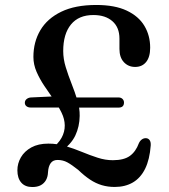

<svg xmlns="http://www.w3.org/2000/svg" viewBox="-20 -739 680 773"><path d="M223 -127.9 184.6 -137.4Q214.6 -160.1 227.8 -184.1Q241 -208 240.7 -234.3Q240.4 -259.7 227.7 -285.7Q215 -311.7 196.1 -338.4Q177.3 -365.2 158.6 -393Q139.9 -420.8 127.2 -449.9Q114.5 -479.1 114.5 -509.9Q114.5 -570 142.4 -617.2Q170.3 -664.5 226.5 -691.7Q282.7 -719 367.5 -719Q442.2 -719 490.2 -696.3Q538.2 -673.7 561.4 -634.8Q584.6 -596 584.6 -547Q584.6 -509.6 568.4 -489.5Q552.2 -469.5 524 -469.5Q496.8 -469.5 478.8 -488.6Q460.9 -507.8 460.9 -542V-583.5Q460.9 -628.8 432.6 -653.6Q404.3 -678.5 355.9 -678.5Q296.8 -678.5 265.7 -640.4Q234.5 -602.3 234.5 -533.5Q234.5 -501.4 244.7 -468.6Q254.8 -435.7 268 -402.4Q281.2 -369.1 291.3 -336.4Q301.3 -303.6 300.8 -272.2Q300.3 -229.8 283.2 -193.4Q266 -156.9 223 -127.9ZM50 -53.3Q50 -81.2 64.2 -105.7Q78.5 -130.2 106.2 -145.5Q134 -160.8 174.7 -160.8Q210.5 -160.8 244.2 -150.8Q277.8 -140.7 309.9 -127.4Q342 -114.1 373 -104.1Q403.9 -94 434.3 -94Q479.1 -94 503 -111.4Q526.8 -128.7 539.1 -162.4Q543.6 -172.3 551.4 -177.8Q559.1 -183.2 568.4 -182.6Q577.1 -182 582.4 -174.8Q587.7 -167.5 586.8 -153.3Q582.6 -96.8 564.4 -59.8Q546.1 -22.7 515.1 -4.5Q484 13.7 441.9 13.7Q414.2 13.7 389.9 6.5Q365.5 -0.7 342.5 -16Q319.4 -31.3 294.9 -55Q268.7 -75.8 251 -85.4Q233.2 -95 211.7 -95Q193.3 -95 184.1 -82.2Q174.8 -69.4 173.3 -46Q172.7 -27.7 165.3 -14.2Q157.8 -0.7 144.1 6.7Q130.4 14 110 14Q81 14 65.5 -3.9Q50 -21.8 50 -53.3ZM80 -325.3Q80 -334.1 87 -340Q94.1 -345.8 103.9 -346.6L207 -351.4L240 -306.1H103.5Q93.5 -306.1 86.7 -311.2Q80 -316.4 80 -325.3ZM268.7 -305.8 260.6 -346.6H457.3Q467.2 -346.6 473.2 -340.7Q479.2 -334.7 479.2 -326.3Q479.2 -305.8 457.3 -305.8Z"/></svg>

Font: Fraunces SuperSoft 9pt
Style: Regular
Weight: 900
Version: Version 1.000;[b76b70a41]